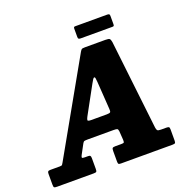

<svg xmlns="http://www.w3.org/2000/svg" viewBox="-208 -1053 1186 1201"><g transform="rotate(-20 385.5 -452.0)"><path d="M-53.5 -22.5V-93.5Q-53.5 -105 -49.8 -109.2Q-46 -113.5 -33.5 -113.5H29Q42.5 -113.5 45.2 -118Q48 -122.5 53 -130.5L398 -741.5Q404.5 -752.5 409 -756.2Q413.5 -760 431.5 -760H567Q589.5 -760 595.2 -754.8Q601 -749.5 604 -732L672 -138Q674 -123.5 679 -118.5Q684 -113.5 702.5 -113.5H737.5Q749.5 -113.5 754.2 -110.5Q759 -107.5 759 -94.5V-21Q759 -7.5 755.2 -3.8Q751.5 0 738 0H395Q382 0 378.8 -3.8Q375.5 -7.5 375.5 -20.5V-89.5Q375.5 -104.5 379.5 -109Q383.5 -113.5 398.5 -113.5H437.5Q453.5 -113.5 456 -117.2Q458.5 -121 458 -135L454 -192.5Q452.5 -207 446.2 -209.8Q440 -212.5 422.5 -212.5H252Q235 -212.5 228.5 -210.8Q222 -209 216.5 -198.5L181.5 -133.5Q175.5 -121.5 177.5 -117.5Q179.5 -113.5 196.5 -113.5H217Q228 -113.5 231.5 -109.2Q235 -105 235 -93V-22Q235 -7.5 231.2 -3.8Q227.5 0 213 0H-28.5Q-45 0 -49.2 -3.2Q-53.5 -6.5 -53.5 -22.5ZM397.5 -530.5 298 -348.5Q291 -335.5 289.8 -327.2Q288.5 -319 313 -319H416.5Q436 -319 440.2 -324.2Q444.5 -329.5 443 -345L430.5 -531Q428.5 -546.5 427.8 -554.8Q427 -563 421.5 -563Q416.5 -563 410.8 -553.2Q405 -543.5 397.5 -530.5ZM408.5 -837.5V-891Q408.5 -898 410.2 -901.2Q412 -904.5 418.5 -904.5H631.5Q641 -904.5 644.8 -901.8Q648.5 -899 648.5 -889V-836.5Q648.5 -829 647 -825.2Q645.5 -821.5 637.5 -821.5H426Q416.5 -821.5 412.5 -824.2Q408.5 -827 408.5 -837.5Z"/></g></svg>

Font: Besley* Narrow Heavy
Style: Italic
Weight: 800
Width: 4
Italic angle: -13°
Designer: Owen Earl
Foundry: indestructible type*
Version: Version 3.000; ttfautohint (v1.8.3)